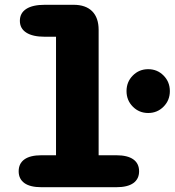

<svg xmlns="http://www.w3.org/2000/svg" viewBox="-20 -782 730 802"><path d="M599 -310Q561 -310 534.8 -336.5Q508.5 -363 508.5 -401.5Q508.5 -440 534.8 -466.5Q561 -493 599 -493Q637 -493 663.2 -466.5Q689.5 -440 689.5 -401.5Q689.5 -363 663.2 -336.5Q637 -310 599 -310ZM153.5 0Q106 0 82 -17.2Q58 -34.5 58 -66.5Q58 -99 82 -116.2Q106 -133.5 153.5 -133.5H214V-628.5H167.5Q116.5 -628.5 89.8 -645.8Q63 -663 63 -695Q63 -727.5 89.8 -744.8Q116.5 -762 167.5 -762H287Q338 -762 365 -735Q392 -708 392 -657V-133.5H465.5Q513 -133.5 537 -116.2Q561 -99 561 -66.5Q561 -34.5 537 -17.2Q513 0 465.5 0Z"/></svg>

Font: Sono ExtraLight Monospace ExtraBold
Style: Regular
Weight: 800
Version: Version 2.112